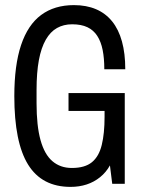

<svg xmlns="http://www.w3.org/2000/svg" viewBox="-20 -719 552 751"><path d="M256 12Q144 12 90 -75Q36 -162 36 -343Q36 -464 62.5 -543Q89 -622 141 -660.5Q193 -699 269 -699Q318 -699 355.5 -683Q393 -667 418.5 -635.5Q444 -604 457 -557Q470 -510 470 -448H388Q388 -491 381.5 -523.5Q375 -556 360.5 -578.5Q346 -601 322 -612.5Q298 -624 262 -624Q229 -624 203 -609.5Q177 -595 159 -563.5Q141 -532 132 -483.5Q123 -435 123 -367V-315Q123 -227 138.5 -171Q154 -115 185 -88.5Q216 -62 261 -62Q312 -62 339.5 -84.5Q367 -107 378 -152Q389 -197 389 -262V-285H248V-355H468V0H419L410 -72Q395 -45 371.5 -26Q348 -7 319 2.5Q290 12 256 12Z"/></svg>

Font: Archivo ExtraCondensed
Style: Regular
Weight: 400
Width: 2
Designer: Hector Gatti
Foundry: Omnibus-Type
Version: Version 2.001